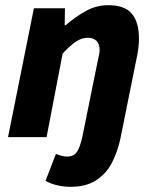

<svg xmlns="http://www.w3.org/2000/svg" viewBox="-20 -530 597 742"><path d="M253 192Q228 192 203 186.5Q178 181 156 169L196 65Q207 69 217.5 72Q228 75 240 75Q265 75 277 57.5Q289 40 298 0L357 -291Q360 -306 362.5 -317Q365 -328 365 -337Q365 -360 353 -372Q341 -384 319 -384Q296 -384 274 -369.5Q252 -355 222 -323L160 0H11L111 -498H231L230 -433H234Q270 -464 311 -487Q352 -510 399 -510Q461 -510 489 -477.5Q517 -445 517 -381Q517 -365 515 -346.5Q513 -328 509 -310L445 7Q434 58 412 100Q390 142 351 167Q312 192 253 192Z"/></svg>

Font: Source Sans 3 ExtraLight ExtraBold
Style: Italic
Weight: 800
Italic angle: -11°
Version: Version 3.052;hotconv 1.1.0;makeotfexe 2.6.0